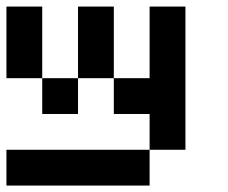

<svg xmlns="http://www.w3.org/2000/svg" viewBox="-20 -576 707 596"><path d="M111.1 -333.3H0V-555.6H111.1ZM555.6 -111.1H444.4V-222.2H333.3V-333.3H444.4V-555.6H555.6ZM222.2 -222.2H111.1V-333.3H222.2ZM444.4 0H0V-111.1H444.4ZM333.3 -333.3H222.2V-555.6H333.3Z"/></svg>

Font: Pixeloid Sans
Style: Regular
Weight: 400
Designer: GGBotNet
Foundry: GGBotNet
Version: 0.5